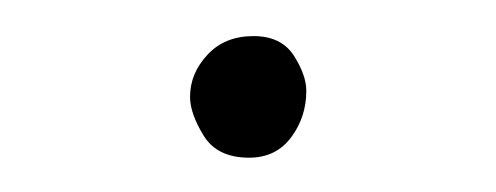

<svg xmlns="http://www.w3.org/2000/svg" viewBox="-20 -97 279 108"><path d="M86.9 -42.5Q86.9 -55.7 96.7 -66.2Q106.4 -76.7 122.6 -76.7Q138.2 -76.7 145.3 -65.7Q152.3 -54.7 152.3 -45.9Q152.3 -31.2 143.8 -19.8Q135.3 -8.3 120.1 -8.3Q102.1 -8.3 94.5 -20.8Q86.9 -33.2 86.9 -42.5Z"/></svg>

Font: Mikhak ExtraLight
Style: Regular
Weight: 200
Designer: Amin Abedi
Version: Version 3.3